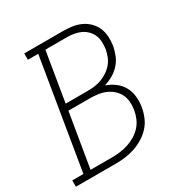

<svg xmlns="http://www.w3.org/2000/svg" viewBox="-185 -867 955 999"><g transform="rotate(-30 292.5 -367.5)"><path d="M-15 0V-38H52L161 -697H99V-735H332Q360 -735 387 -731Q414 -727 438 -716Q462 -705 480.5 -686.5Q499 -668 509.5 -644Q520 -620 521.5 -592.5Q523 -565 519 -537Q514 -511 503.5 -485Q493 -459 474 -438Q455 -417 430.5 -403Q406 -389 379 -381Q408 -371 432.5 -353Q457 -335 472 -309Q487 -283 490.5 -251.5Q494 -220 489 -188Q484 -159 472.5 -131Q461 -103 440.5 -80.5Q420 -58 393.5 -42Q367 -26 338.5 -16.5Q310 -7 281.5 -3.5Q253 0 224 0ZM285 -401Q306 -401 327.5 -403.5Q349 -406 369.5 -413.5Q390 -421 409 -433.5Q428 -446 442.5 -463Q457 -480 465 -500.5Q473 -521 477 -542Q480 -564 479 -585.5Q478 -607 470 -625.5Q462 -644 447.5 -658.5Q433 -673 414.5 -681.5Q396 -690 375 -693.5Q354 -697 332 -697H204L155 -401ZM95 -38H224Q248 -38 272 -41Q296 -44 320 -51.5Q344 -59 366.5 -72.5Q389 -86 406 -104.5Q423 -123 433 -146.5Q443 -170 447 -194Q451 -218 449 -242.5Q447 -267 436.5 -287.5Q426 -308 408.5 -323Q391 -338 369.5 -347Q348 -356 324 -359Q300 -362 276 -362H149Z"/></g></svg>

Font: Iosevka Slab XLtExObl
Style: Regular
Weight: 200
Width: 7
Italic angle: -9°
Monospace: yes
Designer: Belleve Invis
Foundry: Belleve Invis
Version: Version 11.1.1; ttfautohint (v1.8.3)